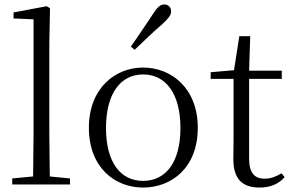

<svg xmlns="http://www.w3.org/2000/svg" viewBox="-20 -830 1316 864"><path d="M128 0H295V-27L204 -36L202 -227V-639L205 -793L190 -802L41 -774V-747L131 -743V-227L129 -36L35 -27V0Z M624 14C751 14 870 -74 870 -255C870 -435 749 -526 624 -526C500 -526 380 -435 380 -255C380 -75 498 14 624 14ZM624 -16C521 -16 457 -101 457 -254C457 -407 521 -495 624 -495C727 -495 792 -407 792 -254C792 -101 727 -16 624 -16ZM569 -620 586 -606C629 -647 670 -687 711 -722C739 -748 750 -763 750 -779C750 -799 735 -810 720 -810C702 -810 689 -799 669 -768C637 -719 603 -670 569 -620Z M1148 14C1197 14 1234 -2 1261 -33L1247 -50C1220 -35 1200 -26 1170 -26C1125 -26 1101 -53 1101 -116V-475H1248V-512H1101L1106 -667H1057L1033 -514L928 -505V-475H1031V-201C1031 -165 1030 -146 1030 -115C1030 -28 1067 14 1148 14Z"/></svg>

Font: Noto Serif CJK SC Light
Style: Regular
Weight: 300
Designer: Ryoko NISHIZUKA 西塚涼子 (kana & ideographs); Frank Grießhammer (Latin, Greek & Cyrillic); Wenlong ZHANG 张文龙 (bopomofo); San
Foundry: Adobe
Version: Version 2.001;hotconv 1.1.0;makeotfexe 2.6.0